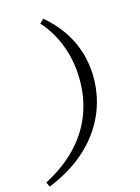

<svg xmlns="http://www.w3.org/2000/svg" viewBox="-184 -699 673 920"><g transform="rotate(-15 153.0 -238.5)"><path d="M123.4 -630.6Q204.8 -561.3 244.4 -476.6Q283.9 -391.9 283.9 -296Q283.9 -196.8 244 -109.7Q204 -22.6 128.2 44.8Q52.4 112.1 -54.8 154.8L-65.3 131.5Q26.6 83.9 89.5 19Q152.4 -46 184.7 -126.6Q216.9 -207.3 216.9 -301.6Q216.9 -391.1 187.9 -470.6Q158.9 -550 104 -611.3Z"/></g></svg>

Font: Playfair 5pt SemiExpanded Light Light
Style: Italic
Weight: 300
Italic angle: -15.6°
Version: Version 2.203